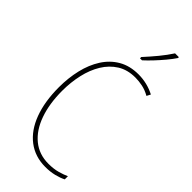

<svg xmlns="http://www.w3.org/2000/svg" viewBox="-298 -1006 1072 1072"><g transform="rotate(45 237.5 -470.5)"><path d="M321 -699Q259 -699 214.5 -671Q170 -643 141 -595.5Q112 -548 98 -486.5Q84 -425 84 -358Q84 -256 111.5 -178.5Q139 -101 191.5 -58Q244 -15 318 -15Q359 -15 391 -24Q423 -33 444 -43V-18Q421 -6 388.5 2Q356 10 318 10Q237 10 178 -35Q119 -80 88 -163Q57 -246 57 -359Q57 -432 72.5 -498Q88 -564 120.5 -615Q153 -666 203 -695Q253 -724 321 -724Q389 -724 449 -693L437 -670Q407 -687 377.5 -693Q348 -699 321 -699ZM412 -944Q396 -920 373 -892.5Q350 -865 325.5 -839Q301 -813 279 -793H263V-803Q297 -840 327.5 -877Q358 -914 382 -951H412Z"/></g></svg>

Font: Noto Sans Telugu Condensed Thin
Style: Regular
Weight: 100
Width: 3
Designer: Jelle Bosma - Monotype Design Team
Foundry: Monotype Imaging Inc.
Version: Version 2.005; ttfautohint (v1.8.4.7-5d5b)